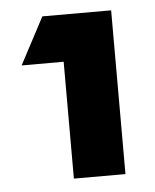

<svg xmlns="http://www.w3.org/2000/svg" viewBox="-39 -759 385 478"><g transform="rotate(-5 153.5 -520.5)"><path d="M255.9 -725.1V-315.9H127V-607.9H22L84 -725.1Z"/></g></svg>

Font: Stilu SemiBold
Style: Regular
Weight: 600
Designer: Genilson Lima Santos
Foundry: Genilson Lima Santos
Version: Version 1.200;PS 001.200;hotconv 1.0.88;makeotf.lib2.5.64775